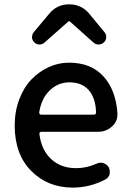

<svg xmlns="http://www.w3.org/2000/svg" viewBox="-20 -854 604 887"><path d="M316.4 12.7Q200.2 12.7 124 -64.5Q47.9 -141.6 47.9 -274.4Q47.9 -338.9 68.8 -394.5Q89.8 -450.2 125 -486.8Q160.2 -523.4 205.1 -543.9Q250 -564.5 298.8 -564.5Q400.4 -564.5 458 -501Q515.6 -437.5 522.5 -330.1Q522.5 -327.1 522.5 -324.2Q522.5 -292 497.1 -269.5Q470.7 -245.1 432.6 -245.1H170.9Q167 -245.1 164.1 -242.2Q161.1 -239.3 162.1 -235.4Q170.9 -161.1 216.3 -119.1Q261.7 -77.1 331.1 -77.1Q379.9 -77.1 425.8 -97.7Q435.5 -102.5 445.3 -102.5Q451.2 -102.5 457 -100.6Q473.6 -95.7 482.4 -81.1Q487.3 -71.3 487.3 -60.5Q487.3 -54.7 486.3 -48.8Q481.4 -32.2 465.8 -24.4Q394.5 12.7 316.4 12.7ZM161.1 -334Q161.1 -330.1 163.6 -327.1Q166 -324.2 169.9 -324.2H414.1Q418 -324.2 420.9 -327.1Q423.8 -330.1 423.8 -334Q421.9 -401.4 390.1 -437.5Q358.4 -473.6 300.8 -473.6Q249 -473.6 210 -436.5Q170.9 -399.4 161.1 -334ZM138.7 -658.2Q127.9 -668 127.9 -682.6Q127.9 -695.3 135.7 -705.1L206.1 -789.1Q242.2 -834 299.8 -834Q357.4 -834 393.6 -789.1L462.9 -705.1Q470.7 -695.3 470.7 -683.6Q470.7 -668 460 -658.2Q449.2 -648.4 435.5 -648.4Q421.9 -648.4 412.1 -657.2L302.7 -754.9Q300.8 -755.9 298.8 -755.9Q296.9 -755.9 295.9 -754.9L185.5 -657.2Q175.8 -648.4 163.1 -648.4Q162.1 -648.4 162.1 -648.4Q148.4 -648.4 138.7 -658.2Z"/></svg>

Font: Gen Jyuu GothicX Medium
Style: Regular
Weight: 500
Designer: Ryoko NISHIZUKA (kana &amp; ideographs); Paul D. Hunt (Latin, Greek &amp; Cyrillic); Wenlong ZHANG (bopomofo); Sandoll C
Version: Version 1.058.20140828